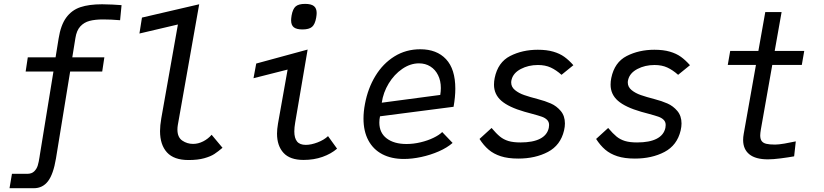

<svg xmlns="http://www.w3.org/2000/svg" viewBox="-20 -812 4240 988"><path d="M41.5 82.5H120Q143 82.5 156 69.8Q169 57 174.2 39.8Q179.5 22.5 183.5 -4.5L185 -14.5L255 -444H112L123 -517H266L281.5 -613Q292.5 -683 320.8 -721.5Q349 -760 393.5 -775Q438 -790 505.5 -790Q529.5 -790 558.5 -788.5Q587.5 -787 605.5 -785.5L598 -708Q551 -712 510.5 -712Q469.5 -712 441 -704.5Q412.5 -697 393.2 -676Q374 -655 368 -616L352 -517H517L506 -444H341L268 3.5Q254.5 84.5 227 120.5Q199.5 156.5 154 156.5H29Z M803.5 -137.5Q803.5 -165.5 810 -203.5L895.5 -686L697.5 -639.5L710.5 -721.5L1005 -790L895 -168.5Q893 -157 893 -145.5Q893 -105.5 918 -88.5Q943 -71.5 973.5 -71.5Q1000 -71.5 1025.5 -84.5Q1051 -97.5 1069 -118.5L1125 -51.5Q1102 -32 1083 -19.5Q1064 -7 1031 2.2Q998 11.5 950 11.5Q875 11.5 839.2 -27.8Q803.5 -67 803.5 -137.5Z M1405.5 -124.5Q1405.5 -146 1410.5 -176L1460 -454L1284.5 -409.5L1298.5 -485L1563 -557L1499 -181.5Q1494.5 -156 1494.5 -135.5Q1494.5 -101.5 1508.5 -84Q1522.5 -66.5 1553.5 -66.5Q1581 -66.5 1614.2 -79.2Q1647.5 -92 1668 -111.5L1714.5 -47Q1684 -20.5 1639.8 -4.8Q1595.5 11 1542 11Q1472 11 1438.8 -25.5Q1405.5 -62 1405.5 -124.5ZM1478 -707.5Q1478 -716.5 1480.5 -732.5Q1486.5 -766 1501.5 -779Q1516.5 -792 1550 -792Q1581 -792 1595.2 -780.8Q1609.5 -769.5 1609.5 -745Q1609.5 -736 1607 -721Q1601 -687 1585.8 -673.8Q1570.5 -660.5 1536.5 -660.5Q1506 -660.5 1492 -671.5Q1478 -682.5 1478 -707.5Z M1850.5 -202Q1850.5 -237.5 1858 -277Q1873 -357.5 1911.8 -421.2Q1950.5 -485 2009.8 -521.8Q2069 -558.5 2142.5 -558.5Q2227.5 -558.5 2275.2 -507.5Q2323 -456.5 2323 -355.5Q2323 -313.5 2314 -262.5L1935.5 -213.5Q1932 -197.5 1932 -181.5Q1932 -128.5 1969.8 -99.8Q2007.5 -71 2072 -71Q2108 -71 2144.5 -79.8Q2181 -88.5 2210.5 -102.8Q2240 -117 2255.5 -132.5L2309 -76.5Q2281 -52 2238.2 -33.2Q2195.5 -14.5 2148 -4.2Q2100.5 6 2058.5 6Q1994 6 1947.2 -18.5Q1900.5 -43 1875.5 -89.8Q1850.5 -136.5 1850.5 -202ZM2248.5 -359Q2248.5 -396.5 2234.2 -425.2Q2220 -454 2194.5 -470Q2169 -486 2136 -486Q2091.5 -486 2050 -457.5Q2008.5 -429 1980.2 -382.5Q1952 -336 1944.5 -283.5L2245.5 -323.5Q2248.5 -342.5 2248.5 -359Z M2447.5 -97 2509.5 -153.5Q2534 -124.5 2552.8 -109.2Q2571.5 -94 2596 -86.5Q2620.5 -79 2658.5 -79Q2722 -79 2759 -98Q2796 -117 2804 -154Q2805.5 -162.5 2805.5 -168.5Q2805.5 -185 2795.2 -195.2Q2785 -205.5 2768 -211.5Q2751 -217.5 2717.5 -226.5Q2698 -231.5 2679 -237Q2597.5 -260.5 2559.8 -293.5Q2522 -326.5 2522 -376.5Q2522 -393.5 2525.5 -410.5Q2542 -491.5 2605 -523.8Q2668 -556 2747.5 -556Q2793.5 -556 2827 -546.2Q2860.5 -536.5 2884 -519.5Q2907.5 -502.5 2930.5 -476.5L2869.5 -427Q2842 -451.5 2814 -464.5Q2786 -477.5 2748 -477.5Q2699 -477.5 2660 -457Q2621 -436.5 2612.5 -402Q2610.5 -395.5 2610.5 -387.5Q2610.5 -364.5 2630 -348.5Q2649.5 -332.5 2677.5 -322.8Q2705.5 -313 2748 -302Q2785 -292.5 2814.5 -279.5Q2844 -266.5 2865.5 -241Q2887 -215.5 2887 -176.5Q2887 -160 2882.5 -140.5Q2864.5 -64.5 2799.5 -30.2Q2734.5 4 2647 4Q2594 4 2557 -8Q2520 -20 2494.5 -41.8Q2469 -63.5 2447.5 -97Z M3047.5 -97 3109.5 -153.5Q3134 -124.5 3152.8 -109.2Q3171.5 -94 3196 -86.5Q3220.5 -79 3258.5 -79Q3322 -79 3359 -98Q3396 -117 3404 -154Q3405.5 -162.5 3405.5 -168.5Q3405.5 -185 3395.2 -195.2Q3385 -205.5 3368 -211.5Q3351 -217.5 3317.5 -226.5Q3298 -231.5 3279 -237Q3197.5 -260.5 3159.8 -293.5Q3122 -326.5 3122 -376.5Q3122 -393.5 3125.5 -410.5Q3142 -491.5 3205 -523.8Q3268 -556 3347.5 -556Q3393.5 -556 3427 -546.2Q3460.5 -536.5 3484 -519.5Q3507.5 -502.5 3530.5 -476.5L3469.5 -427Q3442 -451.5 3414 -464.5Q3386 -477.5 3348 -477.5Q3299 -477.5 3260 -457Q3221 -436.5 3212.5 -402Q3210.5 -395.5 3210.5 -387.5Q3210.5 -364.5 3230 -348.5Q3249.5 -332.5 3277.5 -322.8Q3305.5 -313 3348 -302Q3385 -292.5 3414.5 -279.5Q3444 -266.5 3465.5 -241Q3487 -215.5 3487 -176.5Q3487 -160 3482.5 -140.5Q3464.5 -64.5 3399.5 -30.2Q3334.5 4 3247 4Q3194 4 3157 -8Q3120 -20 3094.5 -41.8Q3069 -63.5 3047.5 -97Z M3804 -92Q3804 -106.5 3807 -123L3870 -478H3725L3737.5 -550H3882.5L3918 -750H4002L3966.5 -550H4118.5L4106 -478H3954L3895.5 -147Q3892 -126 3892 -115.5Q3892 -96.5 3899.5 -86.2Q3907 -76 3923.2 -72Q3939.5 -68 3968.5 -68Q3986 -68 4016.8 -73.2Q4047.5 -78.5 4075 -84.5L4066.5 -7.5Q4036 -2 3997 3Q3958 8 3932 8Q3868 8 3836 -18Q3804 -44 3804 -92Z"/></svg>

Font: JuliaMono Italic
Style: Regular
Weight: 400
Italic angle: -9°
Monospace: yes
Designer: cormullion
Foundry: corm
Version: Version 0.049; ttfautohint (v1.8.4)